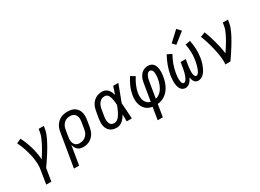

<svg xmlns="http://www.w3.org/2000/svg" viewBox="-33 -1642 3665 2709"><g transform="rotate(-30 1800.0 -288.0)"><path d="M152 205 187 -12Q195 -56 194 -99.5Q193 -143 187.5 -185.5Q182 -228 172 -269Q162 -310 149.5 -350Q137 -390 122 -428.5Q107 -467 88 -504L161 -538Q185 -492 204 -443.5Q223 -395 237.5 -345Q252 -295 261.5 -242.5Q271 -190 275 -136Q292 -163 309.5 -190.5Q327 -218 343 -246Q359 -274 374.5 -302Q390 -330 403.5 -359Q417 -388 428 -417.5Q439 -447 444 -477L453 -530H537L528 -477Q523 -445 511 -413.5Q499 -382 484.5 -351Q470 -320 453.5 -290Q437 -260 420 -230.5Q403 -201 384.5 -172Q366 -143 347 -114Q328 -85 308.5 -56.5Q289 -28 269 0L235 205Z M604 205 695 -340Q699 -366 708 -392.5Q717 -419 732.5 -442.5Q748 -466 769.5 -485.5Q791 -505 817 -517Q843 -529 870 -533.5Q897 -538 923 -538Q954 -538 983.5 -532Q1013 -526 1037.5 -510.5Q1062 -495 1079 -471.5Q1096 -448 1104 -420Q1112 -392 1112 -361.5Q1112 -331 1107 -300L1089 -190Q1084 -165 1076 -139.5Q1068 -114 1054.5 -91Q1041 -68 1021 -48.5Q1001 -29 977 -16Q953 -3 927.5 2.5Q902 8 876 8Q850 8 826 1.5Q802 -5 784 -20.5Q766 -36 755 -58Q744 -80 739 -104L688 205ZM856 -65Q874 -65 892 -69Q910 -73 927 -81.5Q944 -90 958 -103.5Q972 -117 982.5 -133Q993 -149 998.5 -166.5Q1004 -184 1007 -202L1025 -312Q1028 -331 1029 -350Q1030 -369 1026 -386.5Q1022 -404 1013 -419.5Q1004 -435 990 -445.5Q976 -456 958.5 -460.5Q941 -465 922 -465Q905 -465 887 -461Q869 -457 852.5 -448Q836 -439 822.5 -425.5Q809 -412 799.5 -396Q790 -380 784.5 -362.5Q779 -345 776 -328L760 -227Q756 -208 755 -189Q754 -170 757 -151.5Q760 -133 767.5 -116.5Q775 -100 788 -88Q801 -76 818.5 -70.5Q836 -65 856 -65Z M1421 8Q1392 8 1364 1Q1336 -6 1314.5 -22.5Q1293 -39 1279 -63Q1265 -87 1259 -114.5Q1253 -142 1254.5 -171.5Q1256 -201 1260 -230L1279 -340Q1283 -365 1290.5 -390Q1298 -415 1311.5 -438.5Q1325 -462 1344.5 -481.5Q1364 -501 1387.5 -514Q1411 -527 1437 -532.5Q1463 -538 1488 -538Q1515 -538 1539.5 -527.5Q1564 -517 1581 -497.5Q1598 -478 1608.5 -454Q1619 -430 1625 -405Q1636 -436 1646.5 -467.5Q1657 -499 1667 -530H1751Q1725 -462 1700 -393.5Q1675 -325 1648 -257Q1654 -193 1657.5 -128.5Q1661 -64 1665 0H1582Q1581 -29 1581 -57.5Q1581 -86 1581 -114Q1567 -91 1551 -69.5Q1535 -48 1515 -30.5Q1495 -13 1470.5 -2.5Q1446 8 1421 8ZM1421 -66Q1443 -66 1463 -78.5Q1483 -91 1497.5 -108.5Q1512 -126 1523.5 -146Q1535 -166 1544.5 -186.5Q1554 -207 1562.5 -227.5Q1571 -248 1579 -269Q1578 -289 1576 -309Q1574 -329 1571 -348.5Q1568 -368 1563 -387.5Q1558 -407 1549.5 -424Q1541 -441 1525 -452.5Q1509 -464 1488 -464Q1472 -464 1455 -460Q1438 -456 1424 -445.5Q1410 -435 1398.5 -421.5Q1387 -408 1379.5 -392.5Q1372 -377 1367.5 -360.5Q1363 -344 1360 -328L1342 -218Q1339 -201 1338 -183.5Q1337 -166 1338.5 -149.5Q1340 -133 1345.5 -117Q1351 -101 1361.5 -89Q1372 -77 1388 -71.5Q1404 -66 1421 -66Z M1968 205 2001 4Q1970 0 1942 -13Q1914 -26 1892.5 -47Q1871 -68 1857.5 -95.5Q1844 -123 1837.5 -153Q1831 -183 1831.5 -215.5Q1832 -248 1837 -280Q1843 -312 1852.5 -345Q1862 -378 1875.5 -409Q1889 -440 1906 -470.5Q1923 -501 1942 -530L2011 -489Q1994 -463 1979.5 -436Q1965 -409 1953.5 -382Q1942 -355 1933 -326.5Q1924 -298 1919 -270Q1914 -238 1915 -205.5Q1916 -173 1927 -145Q1938 -117 1960.5 -96.5Q1983 -76 2013 -69L2060 -350Q2063 -371 2069 -392.5Q2075 -414 2085.5 -434.5Q2096 -455 2111 -473.5Q2126 -492 2145 -505Q2164 -518 2186 -524Q2208 -530 2230 -530Q2256 -530 2279.5 -520.5Q2303 -511 2318 -492Q2333 -473 2340.5 -449Q2348 -425 2350.5 -399.5Q2353 -374 2351.5 -347.5Q2350 -321 2345 -295Q2340 -261 2330.5 -227Q2321 -193 2306 -160Q2291 -127 2268.5 -97.5Q2246 -68 2216.5 -45Q2187 -22 2153 -9.5Q2119 3 2084 6L2052 205ZM2097 -71Q2122 -76 2144.5 -90Q2167 -104 2185 -123Q2203 -142 2216 -164.5Q2229 -187 2238.5 -210.5Q2248 -234 2254 -258.5Q2260 -283 2264 -307Q2266 -322 2267.5 -337Q2269 -352 2269 -367Q2269 -382 2267.5 -397Q2266 -412 2260.5 -425Q2255 -438 2243.5 -447Q2232 -456 2217 -456Q2205 -456 2194 -449Q2183 -442 2175 -431.5Q2167 -421 2162 -409.5Q2157 -398 2153 -386Q2149 -374 2146 -362Q2143 -350 2141 -338Z M2538 8Q2518 8 2500 0Q2482 -8 2470 -22.5Q2458 -37 2450.5 -55.5Q2443 -74 2439 -93Q2435 -112 2434 -132Q2433 -152 2433.5 -172.5Q2434 -193 2436 -213.5Q2438 -234 2441 -254Q2447 -291 2457 -328Q2467 -365 2480 -400.5Q2493 -436 2509 -470.5Q2525 -505 2543 -538L2616 -502Q2599 -472 2584.5 -440.5Q2570 -409 2558 -376.5Q2546 -344 2537 -310.5Q2528 -277 2523 -243Q2521 -231 2519.5 -218.5Q2518 -206 2516.5 -193.5Q2515 -181 2514.5 -168.5Q2514 -156 2514.5 -143.5Q2515 -131 2516.5 -119Q2518 -107 2521.5 -95.5Q2525 -84 2533 -75Q2541 -66 2553 -66Q2565 -66 2574.5 -73.5Q2584 -81 2590.5 -91Q2597 -101 2602.5 -111.5Q2608 -122 2612 -133Q2616 -144 2620 -154.5Q2624 -165 2627 -176Q2630 -187 2632.5 -198Q2635 -209 2637.5 -220.5Q2640 -232 2642 -243Q2644 -254 2646 -265L2659 -345H2743L2729 -265Q2728 -254 2726 -243Q2724 -232 2723 -221Q2722 -210 2721 -198.5Q2720 -187 2719.5 -176Q2719 -165 2718.5 -154Q2718 -143 2719 -132.5Q2720 -122 2721.5 -111.5Q2723 -101 2726.5 -91Q2730 -81 2737.5 -73Q2745 -65 2756 -65Q2768 -65 2777.5 -73.5Q2787 -82 2793.5 -91.5Q2800 -101 2805 -111.5Q2810 -122 2814.5 -133Q2819 -144 2822.5 -154.5Q2826 -165 2829 -176Q2832 -187 2835 -198Q2838 -209 2840.5 -220Q2843 -231 2845 -242Q2847 -253 2849 -264Q2860 -330 2858 -394.5Q2856 -459 2842 -522L2922 -538Q2937 -468 2940 -397.5Q2943 -327 2931 -254Q2927 -234 2922.5 -213Q2918 -192 2911.5 -172Q2905 -152 2897 -132Q2889 -112 2878.5 -92.5Q2868 -73 2855 -55Q2842 -37 2825 -22.5Q2808 -8 2787.5 0Q2767 8 2746 8Q2726 8 2709.5 -0.5Q2693 -9 2683 -24Q2673 -39 2667.5 -57Q2662 -75 2659 -94Q2650 -75 2638.5 -57Q2627 -39 2612 -24Q2597 -9 2577.5 -0.5Q2558 8 2538 8ZM2728 -585 2681 -635 2838 -781 2897 -719Z M3188 0Q3193 -34 3191.5 -67.5Q3190 -101 3185.5 -134Q3181 -167 3174.5 -199Q3168 -231 3161 -262.5Q3154 -294 3145.5 -325.5Q3137 -357 3127.5 -388Q3118 -419 3107.5 -449.5Q3097 -480 3085 -510L3161 -538Q3181 -490 3197 -440.5Q3213 -391 3226.5 -340.5Q3240 -290 3251 -238.5Q3262 -187 3268 -135Q3287 -162 3304.5 -189.5Q3322 -217 3339 -244.5Q3356 -272 3372 -300.5Q3388 -329 3402 -358Q3416 -387 3427.5 -416.5Q3439 -446 3444 -477L3453 -530H3537L3528 -477Q3523 -445 3511 -413.5Q3499 -382 3485 -351Q3471 -320 3454.5 -290Q3438 -260 3421 -230.5Q3404 -201 3385.5 -172Q3367 -143 3348.5 -114Q3330 -85 3310.5 -56.5Q3291 -28 3271 0Z"/></g></svg>

Font: Iosevka Slab Extended
Style: Italic
Weight: 400
Width: 7
Italic angle: -9°
Monospace: yes
Designer: Belleve Invis
Foundry: Belleve Invis
Version: Version 11.1.0; ttfautohint (v1.8.3)